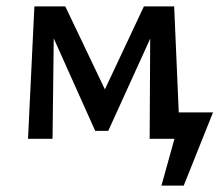

<svg xmlns="http://www.w3.org/2000/svg" viewBox="-20 -436 689 603"><path d="M522 0V-83H649L607 0ZM487 147 551 -83H649L557 147ZM68 0 88 -416H150L145 0ZM450 0 452 -371 486 -390 320 -25H279L127 -364L133 -416H185L321 -131H298L432 -416H527L545 0Z"/></svg>

Font: Ysabeau Office SemiBold
Style: Regular
Weight: 600
Designer: Christian Thalmann (Catharsis Fonts)
Version: Version 2.001;gftools[0.9.30]; featfreeze: tnum,lnum,ss02